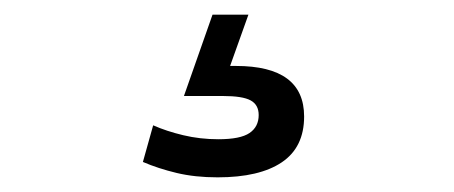

<svg xmlns="http://www.w3.org/2000/svg" viewBox="-20 -20 620 262"><path d="M277 222Q246 222 221 216Q196 210 175 201L189 151Q207 159 230 164.5Q253 170 278 170Q308 170 320.5 161.5Q333 153 333 137Q333 123 322 117Q311 111 284 111H231L270 0H319L294 70H302Q395 70 395 139Q395 181 364.5 201.5Q334 222 277 222Z"/></svg>

Font: Sometype Mono
Style: Regular
Weight: 400
Monospace: yes
Designer: Ryoichi Tsunekawa
Foundry: Dharma Type
Version: Version 1.000; ttfautohint (v1.8.3)